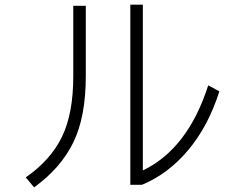

<svg xmlns="http://www.w3.org/2000/svg" viewBox="-20 -790 1040 828"><path d="M926 -396Q878 -245 791 -142Q704 -39 592 7H542V-770H596V-55Q790 -148 878 -422ZM296 -765H350V-462Q350 -285 295.5 -174.5Q241 -64 127 18L91 -25Q198 -99 247 -199.5Q296 -300 296 -461Z"/></svg>

Font: IBM Plex Sans JP Light
Style: Regular
Weight: 300
Designer: Mike Abbink; Paul van der Laan; Pieter van Rosmalen; Wujin Sim; Yejin Wi; Jinhee Kim; Boomi Park; Yona Kim; Kichan Ma
Foundry: Sandoll Inc.
Version: Version 1.002